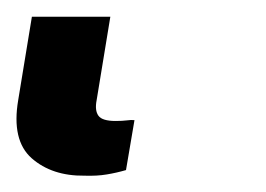

<svg xmlns="http://www.w3.org/2000/svg" viewBox="-25 28 323 233"><path d="M77.6 241.2Q38.1 241.7 13.4 220Q-11.2 198.2 -2.9 149.4L13.7 48.3H108.9L92.3 149.4Q89.8 162.1 94.5 168.5Q99.1 174.8 115.2 174.8Q123.5 174.8 128.9 174.1Q134.3 173.3 138.2 173.8L127.9 234.4Q116.2 237.8 104.5 239.7Q92.8 241.7 77.6 241.2Z"/></svg>

Font: Inter Tight ExtraBold
Style: Italic
Weight: 800
Italic angle: -9.39999°
Designer: Rasmus Andersson
Foundry: rsms
Version: Version 3.004